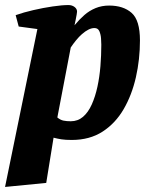

<svg xmlns="http://www.w3.org/2000/svg" viewBox="-26 -540 598 760"><path d="M-6 200 122 -425 48 -435 36 -480Q67 -491 106 -500Q145 -509 182.5 -514.5Q220 -520 245 -520Q259 -520 269 -512.5Q279 -505 279 -494Q279 -492 277.5 -482.5Q276 -473 273.5 -461.5Q271 -450 269 -440Q288 -463 308 -480.5Q328 -498 352.5 -508Q377 -518 406 -518Q462 -518 495 -489Q528 -460 528 -380Q528 -305 512 -234.5Q496 -164 463.5 -108Q431 -52 380 -19Q329 14 258 14Q233 14 217 11.5Q201 9 186 5L157 184ZM254 -60Q282 -60 302.5 -77.5Q323 -95 337 -126Q351 -157 359.5 -196Q368 -235 371.5 -278Q375 -321 375 -363Q375 -371 374 -387Q373 -403 367.5 -416Q362 -429 348 -429Q336 -429 323.5 -422.5Q311 -416 299 -405.5Q287 -395 275.5 -381Q264 -367 254 -352L201 -75Q213 -65 225.5 -62.5Q238 -60 254 -60Z"/></svg>

Font: Manuale ExtraBold
Style: Italic
Weight: 800
Italic angle: -11°
Designer: Eduardo Tunni / Pablo Cosgaya
Foundry: Eduardo Tunni / Pablo Cosgaya
Version: Version 1.002